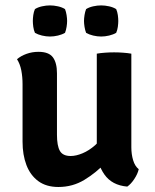

<svg xmlns="http://www.w3.org/2000/svg" viewBox="-20 -700 588 728"><path d="M478 -141.5Q478 -115 484.8 -92.5Q491.5 -70 506 -58.5Q502 -40.5 489.2 -21.2Q476.5 -2 462.5 7.5Q404.5 2.5 375.8 -38.5Q347 -79.5 347 -135V-496.5Q360.5 -499 378 -500.2Q395.5 -501.5 412.5 -501.5Q429.5 -501.5 446.8 -500.2Q464 -499 478 -496.5ZM65.5 -381Q65.5 -408.5 60.8 -433Q56 -457.5 44.5 -475.5Q59 -488 80.5 -495.8Q102 -503.5 126 -503.5Q165 -503.5 180.5 -482.8Q196 -462 196 -422V-189Q196 -147.5 207 -128Q218 -108.5 248 -108.5Q268.5 -108.5 293 -118.8Q317.5 -129 340.8 -149.5Q364 -170 379 -200V-82Q345 -45.5 300.2 -18.2Q255.5 9 201.5 9Q155.5 9 125.2 -13.2Q95 -35.5 80.2 -74.2Q65.5 -113 65.5 -162.5ZM104.5 -620.5Q104.5 -630 106.2 -642.8Q108 -655.5 112.5 -665.5Q123.5 -672.5 139.2 -676Q155 -679.5 169.5 -679.5Q184 -679.5 199.8 -676Q215.5 -672.5 226.5 -665.5Q230.5 -655.5 232.5 -642.8Q234.5 -630 234.5 -620.5Q234.5 -611 232.5 -598.2Q230.5 -585.5 226.5 -575.5Q215.5 -569 199.8 -565.2Q184 -561.5 169.5 -561.5Q155 -561.5 139.2 -565.2Q123.5 -569 112.5 -575.5Q108 -585.5 106.2 -598.2Q104.5 -611 104.5 -620.5ZM298.5 -620.5Q298.5 -630 300.5 -642.8Q302.5 -655.5 306.5 -665.5Q317.5 -672.5 333.2 -676Q349 -679.5 363.5 -679.5Q378 -679.5 393.8 -676Q409.5 -672.5 420.5 -665.5Q425 -655.5 426.8 -642.8Q428.5 -630 428.5 -620.5Q428.5 -611 426.8 -598.2Q425 -585.5 420.5 -575.5Q409.5 -569 393.8 -565.2Q378 -561.5 363.5 -561.5Q349 -561.5 333.2 -565.2Q317.5 -569 306.5 -575.5Q302.5 -585.5 300.5 -598.2Q298.5 -611 298.5 -620.5Z"/></svg>

Font: Signika Light SemiBold
Style: Regular
Weight: 600
Version: Version 2.003;gftools[0.9.32]